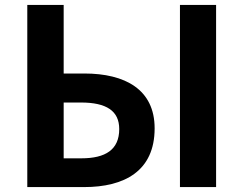

<svg xmlns="http://www.w3.org/2000/svg" viewBox="-20 -761 991 781"><path d="M91 0H322C486 0 609 -65 609 -239C609 -397 489 -462 323 -462H239V-741H91ZM239 -117V-344H309C413 -344 465 -310 465 -236C465 -152 409 -117 311 -117ZM712 0H859V-741H712Z"/></svg>

Font: Noto Sans Mono CJK TC
Style: Bold
Weight: 700
Designer: Ryoko NISHIZUKA 西塚涼子 (kana, bopomofo & ideographs); Paul D. Hunt (Latin, Greek & Cyrillic); Sandoll Communications 산돌커뮤니
Foundry: Adobe
Version: Version 2.004;hotconv 1.0.118;makeotfexe 2.5.65603